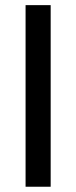

<svg xmlns="http://www.w3.org/2000/svg" viewBox="-20 -709 290 729"><path d="M77.1 0V-689.5H172.4V0Z"/></svg>

Font: HK Grotesk Medium
Style: Regular
Weight: 500
Designer: Alfredo Marco Pradil and Stefan Peev
Foundry: Hanken Design Co.
Version: Version 1.045;PS 001.045;hotconv 1.0.88;makeotf.lib2.5.64775